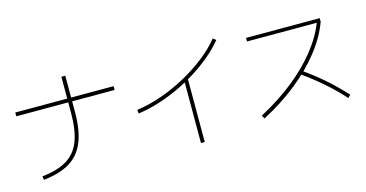

<svg xmlns="http://www.w3.org/2000/svg" viewBox="-86 -1204 3171 1664"><g transform="rotate(-15 1500.0 -372.0)"><path d="M143 -15Q281 -29 365.5 -80Q450 -131 487.5 -229Q525 -327 525 -481V-806H560V-481Q560 -319 518 -214Q476 -109 385.5 -53.5Q295 2 148 18ZM59 -576V-610H941V-576Z M1086 -358Q1193 -373 1306 -412Q1419 -451 1526.5 -509.5Q1634 -568 1724.5 -638.5Q1815 -709 1878 -787L1904 -766Q1852 -702 1781.5 -642.5Q1711 -583 1628 -530.5Q1545 -478 1454 -436Q1363 -394 1271 -365.5Q1179 -337 1090 -325ZM1545 62V-510H1579V62Z M2116 -31Q2284 -120 2418.5 -227Q2553 -334 2647 -452.5Q2741 -571 2788 -694L2796 -685H2158V-717H2819V-685Q2773 -558 2676.5 -435Q2580 -312 2442 -201.5Q2304 -91 2132 -1ZM2880 16Q2823 -47 2767 -99.5Q2711 -152 2651.5 -200Q2592 -248 2524 -296L2545 -321Q2647 -250 2732 -175.5Q2817 -101 2903 -8Z"/></g></svg>

Font: M PLUS 1 Code ExtraLight
Style: Regular
Weight: 250
Designer: Coji Morishita
Foundry: UNDERFOREST DESIGN
Version: Version 1.002